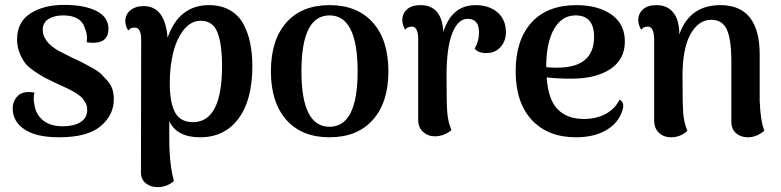

<svg xmlns="http://www.w3.org/2000/svg" viewBox="-20 -548 3197 786"><path d="M222 14Q128 14 80 -18.5Q32 -51 32 -104Q32 -135 53.5 -156Q75 -177 121 -169Q115 -144 121 -119Q126 -81 155.5 -56Q185 -31 237 -31Q282 -31 309.5 -48Q337 -65 337 -98Q337 -107 335 -115Q333 -123 328 -130.5Q323 -138 319 -144Q315 -150 305.5 -156.5Q296 -163 290.5 -167Q285 -171 272.5 -177.5Q260 -184 254 -187Q248 -190 233 -196.5Q218 -203 212 -206Q178 -222 164 -229.5Q150 -237 123 -255Q96 -273 83.5 -289Q71 -305 60.5 -330.5Q50 -356 50 -387Q50 -458 104.5 -493Q159 -528 243 -528Q326 -528 375 -503Q424 -478 424 -430Q424 -376 368 -373Q353 -372 335 -375Q339 -407 329 -428Q314 -485 239 -485Q203 -485 179 -470.5Q155 -456 155 -426Q155 -378 218 -341Q233 -333 279 -310Q310 -296 320 -290.5Q330 -285 356 -271Q382 -257 393 -246Q404 -235 419 -218.5Q434 -202 440 -183Q446 -164 446 -142Q446 -77 392 -31.5Q338 14 222 14Z M836 -527Q885 -527 921 -506.5Q957 -486 976.5 -449.5Q996 -413 1004.5 -370.5Q1013 -328 1013 -277Q1013 -138 956 -62Q899 14 799 14Q704 14 673 -52V17Q673 126 692 193Q664 218 625 218Q596 218 576.5 202Q557 186 557 158L558 -384Q558 -435 532 -435Q513 -435 505 -423Q493 -442 493 -462Q493 -489 514 -506Q535 -523 568 -523Q656 -523 666 -393Q712 -527 836 -527ZM770 -48Q889 -48 889 -278Q889 -366 870.5 -414.5Q852 -463 802 -463Q761 -463 731.5 -425Q702 -387 688.5 -330.5Q675 -274 675 -208Q675 -128 696.5 -88Q718 -48 770 -48Z M1089 -256Q1089 -384 1152 -455.5Q1215 -527 1329 -527Q1443 -527 1506.5 -455.5Q1570 -384 1570 -256Q1570 -129 1506.5 -57.5Q1443 14 1329 14Q1215 14 1152 -57.5Q1089 -129 1089 -256ZM1444 -256Q1444 -485 1329 -485Q1214 -485 1214 -256Q1214 -29 1329 -29Q1444 -29 1444 -256Z M1927 -527Q1982 -527 2016.5 -497.5Q2051 -468 2051 -416Q2051 -380 2029.5 -356Q2008 -332 1976 -331Q1939 -329 1923 -349Q1941 -379 1941 -416Q1941 -471 1894 -471Q1855 -471 1831.5 -412Q1808 -353 1808 -237Q1808 -125 1811 -87.5Q1814 -50 1828 -15Q1797 10 1760 10Q1732 10 1712 -8Q1692 -26 1692 -57V-387Q1692 -439 1666 -439Q1647 -439 1639 -426Q1627 -446 1627 -465Q1627 -493 1646.5 -510Q1666 -527 1701 -527Q1789 -527 1795 -417Q1829 -527 1927 -527Z M2516 -140Q2542 -128 2524 -85Q2505 -38 2456 -12Q2407 14 2338 14Q2223 14 2157 -57Q2091 -128 2091 -257Q2091 -384 2155.5 -455.5Q2220 -527 2340 -527Q2428 -527 2483 -488.5Q2538 -450 2538 -378Q2538 -305 2479 -265.5Q2420 -226 2319 -226Q2262 -226 2218 -231Q2224 -140 2263 -100.5Q2302 -61 2370 -61Q2423 -61 2461 -82.5Q2499 -104 2516 -140ZM2336 -485Q2280 -485 2248 -429Q2216 -373 2216 -273Q2240 -271 2256 -271Q2412 -269 2412 -397Q2412 -485 2336 -485Z M3090 -135Q3093 -53 3109 -13Q3078 14 3041 14Q3012 14 2993 -3Q2974 -20 2974 -48V-307Q2973 -389 2955 -428Q2937 -467 2891 -467Q2840 -467 2807 -408.5Q2774 -350 2774 -237Q2774 -122 2777 -84Q2780 -46 2794 -12Q2765 14 2727 14Q2697 14 2677.5 -4.5Q2658 -23 2658 -54V-387Q2657 -439 2632 -439Q2613 -439 2605 -426Q2593 -446 2593 -465Q2593 -493 2612.5 -510Q2632 -527 2667 -527Q2712 -527 2736.5 -496.5Q2761 -466 2761 -407Q2803 -527 2929 -527Q3090 -527 3090 -324Z"/></svg>

Font: Arima Koshi Semi Bold
Style: Regular
Weight: 600
Designer: Joana Correia and Natanael Gama
Foundry: NDISCOVER
Version: Version 1.019;PS 001.019;hotconv 1.0.88;makeotf.lib2.5.64775